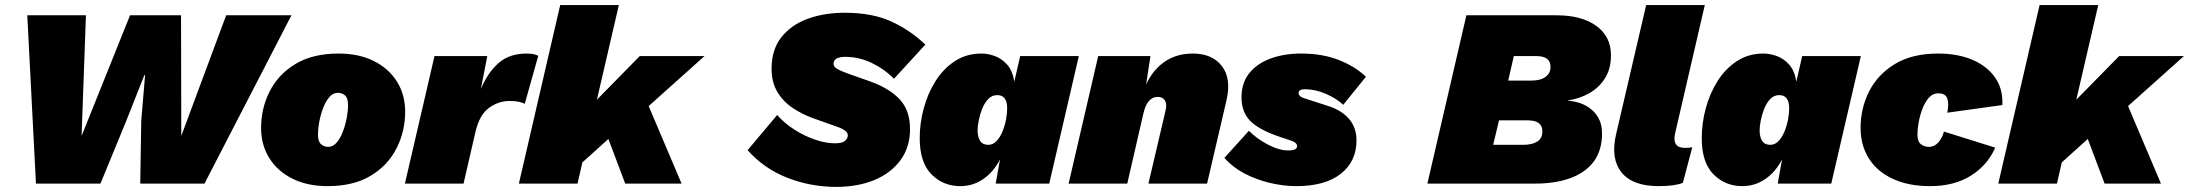

<svg xmlns="http://www.w3.org/2000/svg" viewBox="-20 -720 8585 753"><path d="M121 0 87 -660H317L300 -187L490 -660H690L691 -187L867 -660H1123L782 0H530L534 -248L549 -425H546L476 -248L374 0Z M1265 10Q1186 10 1127.5 -19Q1069 -48 1036.5 -99.5Q1004 -151 1004 -218Q1004 -296 1038 -362.5Q1072 -429 1139.5 -469.5Q1207 -510 1308 -510Q1387 -510 1445.5 -481Q1504 -452 1536.5 -400.5Q1569 -349 1569 -282Q1569 -205 1535 -138Q1501 -71 1433.5 -30.5Q1366 10 1265 10ZM1267 -144Q1286 -144 1300.5 -161Q1315 -178 1325 -204.5Q1335 -231 1340 -258.5Q1345 -286 1345 -307Q1345 -335 1333.5 -345.5Q1322 -356 1305 -356Q1286 -356 1271.5 -339Q1257 -322 1247 -295.5Q1237 -269 1232 -241.5Q1227 -214 1227 -193Q1227 -165 1239 -154.5Q1251 -144 1267 -144Z M1568 0 1684 -500H1891L1866 -371Q1892 -434 1934.5 -472Q1977 -510 2045 -510Q2062 -510 2073 -507.5Q2084 -505 2091 -501L2038 -313Q2028 -318 2014 -321Q2000 -324 1977 -324Q1936 -324 1898.5 -297.5Q1861 -271 1845 -204L1798 0Z M2407 -700 2321 -329 2489 -500H2743L2524 -304L2653 0H2432L2366 -175L2264 -83L2245 0H2015L2177 -700Z M3260 13Q3160 13 3068.5 -22.5Q2977 -58 2912 -131L3028 -269Q3056 -237 3095 -212Q3134 -187 3176 -172.5Q3218 -158 3255 -158Q3283 -158 3294 -167.5Q3305 -177 3305 -190Q3305 -209 3260 -224L3167 -257Q3126 -272 3089 -296.5Q3052 -321 3029 -359Q3006 -397 3006 -450Q3006 -525 3044 -573.5Q3082 -622 3147 -646Q3212 -670 3293 -670Q3401 -670 3476 -635.5Q3551 -601 3609 -545L3486 -411Q3449 -449 3399 -473Q3349 -497 3296 -497Q3249 -497 3249 -470Q3249 -458 3264 -449.5Q3279 -441 3304 -432L3389 -402Q3466 -375 3507.5 -331.5Q3549 -288 3549 -214Q3549 -142 3511 -91Q3473 -40 3408 -13.5Q3343 13 3260 13Z M3746 10Q3679 10 3633 -36.5Q3587 -83 3587 -178Q3587 -237 3603 -296Q3619 -355 3650 -403.5Q3681 -452 3726 -481Q3771 -510 3829 -510Q3855 -510 3882 -500Q3909 -490 3930 -466.5Q3951 -443 3958 -400L3981 -500H4211L4095 0H3885L3902 -95Q3877 -46 3836.5 -18Q3796 10 3746 10ZM3856 -152Q3874 -152 3888 -166.5Q3902 -181 3911.5 -204Q3921 -227 3925.5 -251.5Q3930 -276 3930 -295Q3930 -347 3891 -347Q3870 -347 3855.5 -331.5Q3841 -316 3832 -293.5Q3823 -271 3818.5 -247.5Q3814 -224 3814 -209Q3814 -183 3824 -167.5Q3834 -152 3856 -152Z M4171 0 4287 -500H4492L4475 -389Q4502 -447 4548.5 -478.5Q4595 -510 4658 -510Q4734 -510 4772 -461Q4810 -412 4790 -326L4714 0H4484L4552 -290Q4557 -313 4548.5 -326.5Q4540 -340 4520 -340Q4479 -340 4464 -274L4401 0Z M5064 10Q5013 10 4959 -3Q4905 -16 4859 -40.5Q4813 -65 4782 -101L4878 -207Q4909 -176 4952.5 -153Q4996 -130 5033 -130Q5067 -130 5067 -147Q5067 -161 5042 -169L5000 -183Q4917 -211 4883 -246Q4849 -281 4849 -338Q4849 -395 4879.5 -433Q4910 -471 4963 -490.5Q5016 -510 5083 -510Q5166 -510 5230 -485Q5294 -460 5337 -419L5248 -309Q5223 -333 5181 -351.5Q5139 -370 5098 -370Q5073 -370 5073 -355Q5073 -341 5097 -334L5187 -305Q5241 -288 5270.5 -254Q5300 -220 5300 -169Q5300 -87 5238.5 -38.5Q5177 10 5064 10Z M5578 0 5731 -660H6085Q6183 -660 6240.5 -618.5Q6298 -577 6298 -503Q6298 -450 6274.5 -413Q6251 -376 6213 -354.5Q6175 -333 6129 -326V-325Q6188 -321 6225.5 -287Q6263 -253 6263 -197Q6263 -130 6230.5 -86.5Q6198 -43 6139 -21.5Q6080 0 6002 0ZM5895 -404H5987Q6022 -404 6041.5 -418.5Q6061 -433 6061 -457Q6061 -500 6006 -500H5917ZM5836 -152H5953Q5988 -152 6008.5 -164.5Q6029 -177 6029 -205Q6029 -248 5972 -248H5859Z M6485 10Q6382 10 6339 -44.5Q6296 -99 6318 -193L6436 -700H6666L6550 -199Q6536 -140 6588 -140Q6608 -140 6617 -143L6580 -3Q6548 10 6485 10Z M6813 10Q6746 10 6700 -36.5Q6654 -83 6654 -178Q6654 -237 6670 -296Q6686 -355 6717 -403.5Q6748 -452 6793 -481Q6838 -510 6896 -510Q6922 -510 6949 -500Q6976 -490 6997 -466.5Q7018 -443 7025 -400L7048 -500H7278L7162 0H6952L6969 -95Q6944 -46 6903.5 -18Q6863 10 6813 10ZM6923 -152Q6941 -152 6955 -166.5Q6969 -181 6978.5 -204Q6988 -227 6992.5 -251.5Q6997 -276 6997 -295Q6997 -347 6958 -347Q6937 -347 6922.5 -331.5Q6908 -316 6899 -293.5Q6890 -271 6885.5 -247.5Q6881 -224 6881 -209Q6881 -183 6891 -167.5Q6901 -152 6923 -152Z M7550 10Q7465 10 7403.5 -18.5Q7342 -47 7309.5 -98.5Q7277 -150 7277 -218Q7277 -296 7311 -362.5Q7345 -429 7412.5 -469.5Q7480 -510 7581 -510Q7658 -510 7715.5 -485.5Q7773 -461 7804.5 -416Q7836 -371 7833 -308L7617 -278Q7624 -314 7617 -334Q7610 -354 7581 -354Q7560 -354 7545 -337Q7530 -320 7520 -294.5Q7510 -269 7505 -241.5Q7500 -214 7500 -193Q7500 -165 7513.5 -154.5Q7527 -144 7546 -144Q7566 -144 7581.5 -161Q7597 -178 7604 -204L7805 -141Q7775 -72 7709.5 -31Q7644 10 7550 10Z M8209 -700 8123 -329 8291 -500H8545L8326 -304L8455 0H8234L8168 -175L8066 -83L8047 0H7817L7979 -700Z"/></svg>

Font: Work Sans Black
Style: Italic
Weight: 900
Italic angle: -13°
Designer: Wei Huang
Foundry: Wei Huang
Version: Version 2.009; ttfautohint (v1.8.3)